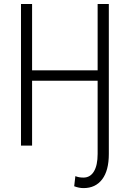

<svg xmlns="http://www.w3.org/2000/svg" viewBox="-20 -731 653 964"><path d="M141.1 -710.9V-377.9H470.2V-710.9H526.4V42Q526.4 125.5 492.9 169.4Q459.5 213.4 399.4 213.4Q376.5 213.4 352.5 204.1L358.4 153.3Q375.5 160.6 398.9 160.6Q433.1 160.6 451.7 129.6Q470.2 98.6 470.2 42V-325.7H141.1V0H85.4V-710.9Z"/></svg>

Font: Roboto Condensed Light
Style: Regular
Weight: 300
Designer: Google
Version: Version 2.134; 2016